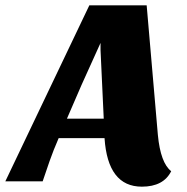

<svg xmlns="http://www.w3.org/2000/svg" viewBox="-76 -680 703 720"><path d="M456 20Q328 20 316 -162H144Q124 -116 110 -76L84 0H-56L259 -660H474L516 -174Q526 -69 566 -38Q537 20 456 20ZM175 -235H313L301 -492V-519L230 -362Z"/></svg>

Font: Sansita One
Style: Regular
Weight: 400
Version: Version 1.002